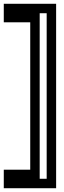

<svg xmlns="http://www.w3.org/2000/svg" viewBox="-62 -781 339 1016"><path d="M235 190V-736V-761H210H-17H-42V-736V-688V-663H-17H98V117H-17H-42V142V190V215H-17H210H235V190ZM185 165H148V142V-688V-711H185V165Z"/></svg>

Font: Gamestation DisplayOutline
Style: Regular
Weight: 400
Designer: Jonas Hecksher
Foundry: Jonas Hecksher, Playtypeª, e-types AS
Version: Version 1.003